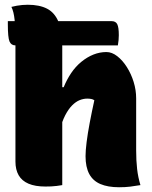

<svg xmlns="http://www.w3.org/2000/svg" viewBox="-20 -779 640 808"><path d="M13 -690H450Q467 -690 473.5 -677Q480 -664 480 -631Q480 -621 479 -610Q478 -599 476 -588H45Q27 -588 20 -604.5Q13 -621 13 -677Q13 -681 13 -684Q13 -687 13 -690ZM171 6Q128 6 100 -6Q72 -18 58.5 -41.5Q45 -65 45 -99Q45 -165 45 -228Q45 -291 45 -355.5Q45 -420 45 -486.5Q45 -553 45 -624Q45 -661 41.5 -695.5Q38 -730 28 -750Q40 -753 51 -755Q62 -757 74 -758Q86 -759 97 -759Q146 -759 178 -742.5Q210 -726 226 -687.5Q242 -649 242 -582Q242 -519 242 -449.5Q242 -380 242 -306Q242 -232 242 -155Q242 -78 242 0Q230 2 218.5 3.5Q207 5 195.5 5.5Q184 6 171 6ZM231 -229 222 -412H248Q261 -444 279.5 -471.5Q298 -499 322.5 -519Q347 -539 373.5 -549.5Q400 -560 428 -560Q451 -560 473.5 -542.5Q496 -525 514 -496.5Q532 -468 542.5 -434Q553 -400 553 -365Q553 -329 553 -292.5Q553 -256 553 -219.5Q553 -183 553 -146Q553 -103 557 -68Q561 -33 571 0Q548 4 527.5 6.5Q507 9 481 9Q434 9 402.5 -4.5Q371 -18 355.5 -47Q340 -76 340 -122Q340 -145 344.5 -181Q349 -217 357.5 -262Q366 -307 377 -357Q372 -361 364 -362.5Q356 -364 347 -364Q331 -364 315 -357.5Q299 -351 283.5 -335.5Q268 -320 254.5 -294Q241 -268 231 -229Z"/></svg>

Font: Recursive Casual Black
Style: Regular
Weight: 900
Version: Version 1.047